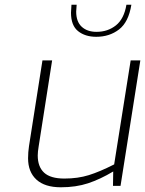

<svg xmlns="http://www.w3.org/2000/svg" viewBox="-20 -788 615 814"><path d="M99 -117Q99 -143 103 -169L160 -532H201L144 -168Q140 -144 140 -129Q140 -81 167 -56Q194 -31 253 -31Q310 -31 356.5 -45.5Q403 -60 464 -91L534 -532H575L491 0H459L460 -61Q405 -28 353.5 -11Q302 6 238 6Q170 6 134.5 -26.5Q99 -59 99 -117ZM281 -734Q281 -744 283 -768H305Q303 -746 303 -739Q303 -696 326.5 -674.5Q350 -653 389 -653Q437 -653 471.5 -680.5Q506 -708 516 -768H537Q525 -694 484.5 -663Q444 -632 388 -632Q341 -632 311 -656Q281 -680 281 -734Z"/></svg>

Font: Exo ExtraLight
Style: Italic
Weight: 275
Italic angle: -9°
Designer: Natanael Gama
Foundry: Natanael Gama
Version: Version 1.500; ttfautohint (v1.6)